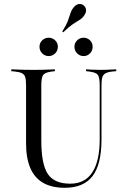

<svg xmlns="http://www.w3.org/2000/svg" viewBox="-20 -912 613 944"><path d="M108.1 -369.4V-492.7Q108.1 -519.4 104 -532.7Q100 -546 87.9 -552Q75.8 -558.1 52.4 -560.5L35.5 -562.1V-571Q46 -571 61.3 -570.2Q76.6 -569.4 96 -569Q115.3 -568.5 137.1 -568.5H145.2H153.2Q174.2 -568.5 192.7 -569Q211.3 -569.4 225.8 -570.2Q240.3 -571 250 -571V-562.1L236.3 -560.5Q202.4 -556.5 192.7 -544Q183.1 -531.5 183.1 -492.7V-369.4ZM298.4 11.3Q234.7 11.3 192.3 -12.9Q150 -37.1 129 -85.9Q108.1 -134.7 108.1 -208.1V-369.4H183.1V-221Q183.1 -104.8 214.9 -56.9Q246.8 -8.9 325 -8.9Q397.6 -8.9 433.9 -64.5Q470.2 -120.2 470.2 -227.4V-369.4H479V-226.6Q479 -104 435.1 -46.4Q391.1 11.3 298.4 11.3ZM470.2 -369.4V-492.7Q470.2 -531.5 460.9 -544Q451.6 -556.5 416.9 -560.5L403.2 -562.1V-571Q414.5 -570.2 433.1 -569.4Q451.6 -568.5 474.2 -568.5Q490.3 -568.5 504.8 -569Q519.4 -569.4 531.5 -570.2Q543.5 -571 551.6 -571V-562.1L533.9 -560.5Q510.5 -558.1 498.8 -551.6Q487.1 -545.2 483.1 -531.9Q479 -518.5 479 -492.7V-369.4ZM219.4 -636.3Q200.8 -636.3 187.5 -649.6Q174.2 -662.9 174.2 -682.3Q174.2 -700.8 187.5 -713.7Q200.8 -726.6 219.4 -726.6Q237.9 -726.6 251.2 -713.7Q264.5 -700.8 264.5 -682.3Q264.5 -662.9 251.2 -649.6Q237.9 -636.3 219.4 -636.3ZM391.1 -636.3Q372.6 -636.3 359.3 -649.6Q346 -662.9 346 -682.3Q346 -700.8 359.3 -713.7Q372.6 -726.6 391.1 -726.6Q409.7 -726.6 422.6 -713.7Q435.5 -700.8 435.5 -682.3Q435.5 -662.9 422.6 -649.6Q409.7 -636.3 391.1 -636.3ZM291.1 -753.2 286.3 -757.3Q306.5 -789.5 314.5 -811.7Q322.6 -833.9 327 -848.4Q331.5 -862.9 340.3 -873.4Q352.4 -889.5 366.5 -891.9Q380.6 -894.4 391.1 -885.5Q402.4 -876.6 403.2 -862.9Q404 -849.2 391.9 -833.1Q383.1 -821 369.8 -813.3Q356.5 -805.6 337.5 -792.7Q318.5 -779.8 291.1 -753.2Z"/></svg>

Font: Playfair 144pt SemiCondensed Light
Style: Regular
Weight: 300
Width: 4
Designer: Claus Eggers Sørensen
Foundry: Claus Eggers Sørensen
Version: Version 2.203